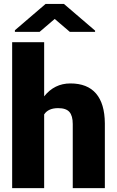

<svg xmlns="http://www.w3.org/2000/svg" viewBox="-20 -967 604 987"><path d="M207 -471.7Q259.8 -538.1 341.8 -538.1Q429.2 -538.1 473.6 -486.3Q518.1 -434.6 519 -333.5V0H354V-329.6Q354 -371.6 336.9 -391.4Q319.8 -411.1 278.8 -411.1Q228 -411.1 207 -378.9V0H42.5V-750H207ZM468.8 -809.6V-803.2H338.9L261.2 -869.6L183.6 -803.2H56.6V-811.5L214.4 -946.8H308.6Z"/></svg>

Font: Roboto
Style: Regular
Weight: 900
Designer: Google
Version: Version 2.001171; 2014